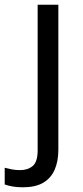

<svg xmlns="http://www.w3.org/2000/svg" viewBox="-75 -556 353 816"><path d="M22 240Q-3 240 -22 236.5Q-41 233 -55 228V157Q-40 161 -24 164Q-8 167 11 167Q43 167 64 149.5Q85 132 85 83V-536H173V80Q173 130 157 166Q141 202 108 221Q75 240 22 240Z"/></svg>

Font: Noto Sans Bamum
Style: Regular
Weight: 400
Designer: Monotype Design Team
Foundry: Monotype Imaging Inc.
Version: Version 2.001